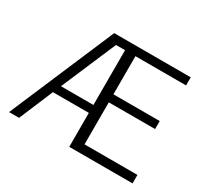

<svg xmlns="http://www.w3.org/2000/svg" viewBox="-141 -899 1175 1103"><g transform="rotate(30 446.0 -347.5)"><path d="M28.8 0 325.2 -694.8H833V-641.1H497.1V-388.2H804.2V-335H497.1V-56.2H848.1V0H428.2V-225.1H189.9L95.2 0ZM212.9 -277.8H428.2V-641.1H368.2Z"/></g></svg>

Font: CMU Bright
Style: Roman
Weight: 500
Version: Version 0.7.0